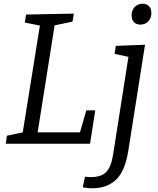

<svg xmlns="http://www.w3.org/2000/svg" viewBox="-20 -771 845 1030"><path d="M443 -179H491L463 0H11L17 -43L102 -61L194 -634L113 -650L120 -693L376 -698L369 -655L273 -635L182 -61H409ZM424 234 436 177Q453 179 468 179Q525 179 551 150.5Q577 122 587 57L669 -466L595 -482L601 -525L758 -531L668 40Q650 149 601.5 194Q553 239 475 239Q461 239 449 237.5Q437 236 424 234ZM733 -639Q711 -639 698.5 -652.5Q686 -666 686 -689Q686 -716 702.5 -733.5Q719 -751 745 -751Q766 -751 779 -738Q792 -725 792 -701Q792 -674 775.5 -656.5Q759 -639 733 -639Z"/></svg>

Font: Bitter
Style: Italic
Weight: 400
Italic angle: -9°
Designer: Sol Matas, and Bitter project Authors
Foundry: Sol Matas
Version: Version 2.001